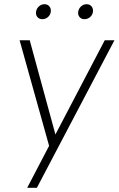

<svg xmlns="http://www.w3.org/2000/svg" viewBox="-20 -691 563 911"><path d="M213 1 73 -500H121L243 -53L477 -500H523L155 200H109ZM181 -600Q166 -600 157.5 -610Q149 -620 151 -635Q153 -650 164.5 -660.5Q176 -671 191 -671Q206 -671 214.5 -660.5Q223 -650 221 -635Q219 -620 207.5 -610Q196 -600 181 -600ZM381 -600Q366 -600 357.5 -610Q349 -620 351 -635Q353 -650 364.5 -660.5Q376 -671 391 -671Q406 -671 414.5 -660.5Q423 -650 421 -635Q419 -620 407.5 -610Q396 -600 381 -600Z"/></svg>

Font: Retni Sans Light
Style: Italic
Weight: 300
Italic angle: -8°
Designer: Vitaly Kuzmin
Foundry: ParaType Ltd.
Version: Version 1.00;June 10, 2019;FontCreator 11.5.0.2425 64-bit; t